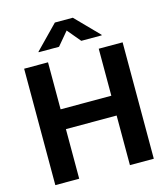

<svg xmlns="http://www.w3.org/2000/svg" viewBox="-135 -1054 1016 1159"><g transform="rotate(-15 373.5 -474.5)"><path d="M65.7 -727.5H214.9V-433.7H531.9V-727.5H681.1V0H531.9V-310H214.9V0H65.7ZM176.1 -800.8V-804.4L317 -948.7H429.2L570.3 -804.4V-800.8H442.5L373.2 -883.8L303.4 -800.8Z"/></g></svg>

Font: Raveo Variable
Style: Regular
Weight: 400
Designer: Jakub Foglar, Rasmus Andersson (Inter)
Foundry: Jakubfoglar.com
Version: Version 1.000;Glyphs 3.2.3 (3260)